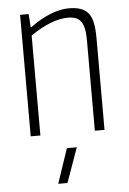

<svg xmlns="http://www.w3.org/2000/svg" viewBox="-54 -590 569 850"><g transform="rotate(-5 230.0 -165.0)"><path d="M222 66H266L211 220H170ZM67 -540H105L109 -482H113Q158 -515 202 -532.5Q246 -550 284 -550Q315 -550 336.5 -542.5Q358 -535 371 -518.5Q384 -502 389.5 -475Q395 -448 395 -409V0H352V-405Q352 -461 335 -485Q318 -509 278 -509Q240 -509 198 -492.5Q156 -476 110 -444V0H67Z"/></g></svg>

Font: Encode Sans Compressed
Style: ExtraLight
Weight: 200
Designer: Pablo Impallari, Andres Torresi
Foundry: Pablo Impallari, Andres Torresi
Version: Version 1.000; ttfautohint (v1.00) -l 8 -r 50 -G 200 -x 14 -